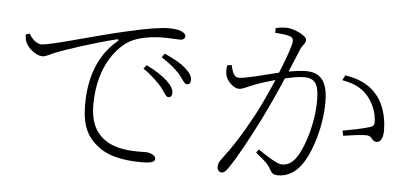

<svg xmlns="http://www.w3.org/2000/svg" viewBox="-51 -858 2102 981"><g transform="rotate(5 1000.0 -368.0)"><path d="M764 -398C786 -372 796 -345 810 -345C822 -345 829 -353 829 -368C829 -388 818 -405 793 -429C770 -450 734 -475 686 -498L671 -479C713 -452 741 -422 764 -398ZM852 -470C874 -445 884 -419 899 -419C911 -419 918 -426 918 -441C918 -462 907 -480 880 -503C858 -523 821 -543 773 -565L759 -545C801 -518 827 -496 852 -470ZM77 -607C89 -581 118 -557 139 -557C188 -557 400 -623 560 -659C679 -687 746 -696 781 -696C806 -696 834 -693 846 -687C866 -678 870 -670 870 -661C870 -652 861 -643 844 -643C827 -643 799 -646 758 -646C709 -646 636 -638 587 -610C538 -582 432 -485 432 -273C432 -167 474 -119 516 -92C585 -49 676 -55 721 -55C741 -55 771 -44 771 -25C771 -10 753 -2 708 -2C658 -2 548 -4 478 -60C418 -107 390 -163 390 -271C390 -379 415 -514 528 -608C534 -613 533 -619 521 -616C412 -589 269 -543 208 -518C189 -510 169 -497 151 -497C118 -497 76 -532 64 -561C59 -573 58 -585 56 -600Z M1688 -509C1758 -497 1799 -471 1828 -433C1859 -392 1869 -349 1871 -324C1873 -299 1872 -290 1851 -283C1822 -273 1746 -258 1712 -252L1718 -226C1752 -232 1819 -241 1840 -239C1868 -236 1864 -210 1890 -210C1914 -210 1923 -239 1923 -272C1923 -348 1898 -412 1869 -447C1833 -491 1790 -520 1702 -535ZM1326 -720C1349 -719 1388 -715 1403 -709C1417 -703 1419 -695 1419 -684C1419 -666 1395 -597 1363 -519C1294 -502 1193 -475 1161 -475C1131 -475 1126 -511 1118 -537L1096 -533C1092 -515 1094 -491 1097 -480C1105 -452 1139 -419 1164 -419C1187 -419 1199 -430 1247 -448C1267 -456 1306 -468 1348 -480C1320 -415 1289 -347 1263 -298C1203 -187 1163 -125 1106 -50C1095 -35 1092 -24 1092 -12C1092 5 1105 15 1114 15C1124 15 1134 9 1146 -9C1191 -73 1236 -158 1295 -274C1331 -346 1366 -424 1395 -492C1432 -501 1467 -507 1493 -507C1552 -507 1569 -474 1569 -394C1569 -274 1529 -160 1501 -112C1473 -64 1447 -53 1417 -53C1395 -53 1348 -83 1294 -119L1282 -102C1340 -56 1348 -43 1356 -30C1369 -9 1372 4 1403 4C1454 4 1492 -22 1520 -60C1573 -132 1612 -270 1612 -389C1612 -500 1572 -539 1500 -539C1475 -539 1439 -534 1411 -529L1460 -647C1469 -669 1486 -678 1486 -698C1486 -719 1419 -751 1381 -751C1360 -751 1341 -748 1326 -744Z"/></g></svg>

Font: Noto Serif CJK SC ExtraLight
Style: Regular
Weight: 200
Designer: Ryoko NISHIZUKA 西塚涼子 (kana & ideographs); Frank Grießhammer (Latin, Greek & Cyrillic); Wenlong ZHANG 张文龙 (bopomofo); San
Foundry: Adobe
Version: Version 2.001;hotconv 1.1.0;makeotfexe 2.6.0